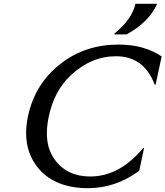

<svg xmlns="http://www.w3.org/2000/svg" viewBox="-20 -982 872 1012"><path d="M807.1 -961.9 806.2 -957Q763.7 -865.2 647.9 -800.8H583L584 -805.7Q676.8 -881.8 693.8 -961.9ZM443.8 9.8Q274.4 9.8 186 -90.8Q117.7 -168.9 117.7 -280.3Q117.7 -322.3 127.4 -368.7Q164.1 -542 301.8 -647.9Q430.7 -747.1 604.5 -747.1Q739.7 -747.1 832 -684.6L800.3 -536.1H795.4Q738.8 -685.5 591.3 -685.5Q460.4 -685.5 353 -585Q266.1 -503.9 237.3 -369.1Q227.1 -321.3 227.1 -279.8Q227.1 -205.1 260.7 -152.3Q324.7 -51.8 457 -51.8Q608.9 -51.8 734.4 -201.2H739.3L713.9 -82Q590.3 9.8 443.8 9.8Z"/></svg>

Font: Classica
Style: Book Oblique
Weight: 400
Italic angle: -12°
Designer: Wojciech Kalinowski "wmk69" (wmk69@o2.pl)
Foundry: Wojciech Kalinowski "wmk69" (wmk69@o2.pl)
Version: Version 2.1.1; 2021-05-14